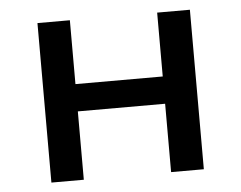

<svg xmlns="http://www.w3.org/2000/svg" viewBox="-42 -547 749 596"><g transform="rotate(-5 332.5 -248.5)"><path d="M95 0V-497H196V-298H468V-497H570V0H468V-213H196V0Z"/></g></svg>

Font: Nunito Sans 7pt Medium
Style: Regular
Weight: 500
Designer: Vernon Adams
Foundry: Vernon Adams
Version: Version 3.101;gftools[0.9.27]